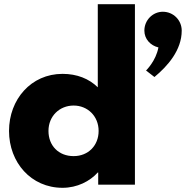

<svg xmlns="http://www.w3.org/2000/svg" viewBox="-20 -880 886 915"><path d="M23 -256C23 -106 128 15 278 15C348 15 408 -16 446 -58H448V0H623V-860H446V-464C404 -505 347 -528 278 -528C128 -528 23 -406 23 -256ZM756 -824C708 -824 668 -784 668 -734C668 -694 697 -663 735 -654C723 -589 676 -544 676 -544L716 -513C779 -565 846 -641 846 -734C846 -784 806 -824 756 -824ZM211 -256C211 -327 264 -377 331 -377C397 -377 450 -327 450 -256C450 -186 400 -136 331 -136C259 -136 211 -186 211 -256Z"/></svg>

Font: Hussar Techniczny
Style: Bold 
Weight: 700
Foundry: Cannot Into Space Fonts
Version: Version 0.77